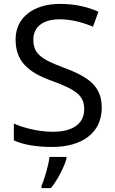

<svg xmlns="http://www.w3.org/2000/svg" viewBox="-20 -744 589 985"><path d="M502 -191C502 -303 433 -350 307 -397C191 -440 151 -469 151 -541C151 -603 197 -645 286 -645C348 -645 407 -628 457 -607L485 -684C431 -708 366 -724 288 -724C153 -724 60 -655 60 -542C60 -431 122 -374 244 -330C373 -283 412 -253 412 -183C412 -112 357 -68 251 -68C175 -68 99 -89 51 -110V-24C96 -2 167 10 247 10C403 10 502 -64 502 -191ZM321 70V61H234C229 104 208 176 193 209V221H241C277 178 312 106 321 70Z"/></svg>

Font: Noto Sans Tifinagh Agraw Imazighen
Style: Regular
Weight: 400
Designer: JamraPatel
Foundry: JamraPatel LLC
Version: Version 2.006